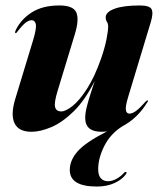

<svg xmlns="http://www.w3.org/2000/svg" viewBox="-20 -473 586 703"><path d="M520 -105.5Q524.5 -105 519 -98Q483.5 -39.5 427 -10Q383.5 18 361.5 62.2Q339.5 106.5 339.5 146Q339.5 169 349.2 179.8Q359 190.5 375.5 190.5Q391.5 190.5 407.5 181.2Q423.5 172 434 160Q438.5 155 442.5 157Q445 159 440.5 165.5Q427 184.5 399.2 197.2Q371.5 210 334.5 210Q235.5 210 235.5 149.5Q235.5 113.5 264.5 80.8Q293.5 48 372 8Q362 9.5 351.5 9.5Q292 9.5 292 -41.5Q292 -59.5 298.2 -83.8Q304.5 -108 312.5 -132.5Q320.5 -157 326.5 -176Q291 -105.5 249.5 -65Q208 -24.5 167.8 -7.5Q127.5 9.5 95.5 9.5Q48 9.5 33.2 -21.8Q18.5 -53 35.5 -109.5L102 -328.5Q114.5 -371 111 -385Q107.5 -399 96 -399Q86 -399 74.2 -390.2Q62.5 -381.5 45.5 -359.5Q40 -351.5 37.5 -351.5Q32.5 -352 38.5 -364.5Q57.5 -403 97 -428Q136.5 -453 197.5 -453Q248.5 -453 259.5 -427.2Q270.5 -401.5 254 -347.5L191 -140.5Q177.5 -96.5 181.8 -80.8Q186 -65 204 -65Q220.5 -65 245.5 -84.8Q270.5 -104.5 298.5 -147.8Q326.5 -191 351 -261Q364 -299 370 -329.8Q376 -360.5 376 -376Q376 -386.5 371.5 -393Q367 -399.5 367 -409.5Q367 -429 399.5 -441Q432 -453 491.5 -453Q528 -453 535 -439.2Q542 -425.5 532.5 -393.5L450 -120.5Q439 -85 440.8 -71Q442.5 -57 454 -57Q464 -57 477 -66Q490 -75 512 -100Q517.5 -105.5 520 -105.5Z"/></svg>

Font: Fraunces 144pt
Style: Bold Italic
Weight: 700
Italic angle: -16°
Version: Version 1.000;[b76b70a41]